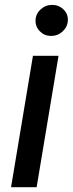

<svg xmlns="http://www.w3.org/2000/svg" viewBox="-20 -777 302 797"><path d="M25.9 0 116.8 -545.5H223L132.1 0ZM192.1 -627.8Q164.8 -627.8 145.8 -646.8Q126.8 -665.8 127.5 -692.5Q128.2 -719.1 148.6 -737.9Q169 -756.7 196.4 -756.7Q224.1 -756.7 243.4 -737.9Q262.8 -719.1 261.7 -692.5Q260.7 -665.8 240.2 -646.8Q219.8 -627.8 192.1 -627.8Z"/></svg>

Font: Inter UI Medium
Style: Italic
Weight: 500
Italic angle: 9.39999°
Designer: Rasmus Andersson
Foundry: rsms
Version: 3.2;8d6f07862